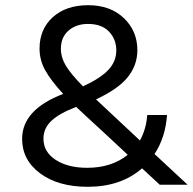

<svg xmlns="http://www.w3.org/2000/svg" viewBox="-20 -710 743 738"><path d="M315 -65Q409 -65 471 -115Q436 -148 389 -191.5Q342 -235 312.5 -262Q283 -289 273 -299Q209 -275 178 -246Q147 -217 147 -177Q147 -126 194 -95.5Q241 -65 315 -65ZM318 -618Q273 -618 243.5 -592.5Q214 -567 214 -522Q214 -490 232.5 -458.5Q251 -427 299 -378Q366 -409 396.5 -441.5Q427 -474 427 -516Q427 -559 399 -588.5Q371 -618 318 -618ZM701 0H594L526 -63Q445 8 317 8Q204 8 134.5 -43.5Q65 -95 65 -176Q65 -289 223 -349Q176 -400 154 -439.5Q132 -479 132 -523Q132 -598 183 -644Q234 -690 319 -690Q404 -690 456 -640.5Q508 -591 508 -517Q508 -460 471.5 -414Q435 -368 349 -328L518 -170Q542 -214 546 -268H622Q616 -182 574 -118Z"/></svg>

Font: Hind Regular
Style: Regular
Weight: 400
Designer: Manushi Parikh, Satya Rajpurohit
Foundry: Indian Type Foundry
Version: Version 1.201;PS 1.0;hotconv 1.0.78;makeotf.lib2.5.61930; tt